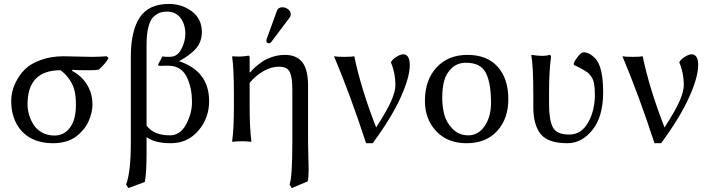

<svg xmlns="http://www.w3.org/2000/svg" viewBox="-20 -718 3608 976"><path d="M482 -364Q467 -361 435 -361Q365 -361 348 -363L346 -358Q393 -334 421.5 -289Q450 -244 450 -186Q450 -166 445 -145Q440 -124 430.5 -102Q421 -80 404.5 -60Q388 -40 367 -24Q346 -8 315.5 1Q285 10 250 10Q209 10 175 0Q141 -10 115.5 -29Q90 -48 72.5 -74.5Q55 -101 46 -133.5Q37 -166 37 -204Q37 -249 56 -291.5Q75 -334 107 -366Q135 -394 187 -413Q239 -432 303 -432Q327 -432 374 -430.5Q421 -429 445 -429Q483 -429 522 -432L532 -423Q517 -395 482 -364ZM257 -29Q306 -29 336 -69.5Q366 -110 366 -185Q366 -232 357.5 -262.5Q349 -293 330 -318Q314 -341 288 -361Q120 -361 120 -188Q120 -161 128 -134Q136 -107 151.5 -83Q167 -59 194.5 -44Q222 -29 257 -29Z M859 -382Q848 -384 824 -384Q801 -384 788 -383L783 -390Q797 -412 805 -431Q820 -429 835 -429Q851 -429 859 -431Q887 -437 904.5 -473.5Q922 -510 922 -546Q922 -595 897.5 -627Q873 -659 829 -659Q809 -659 794 -654Q779 -649 761.5 -633.5Q744 -618 734.5 -581.5Q725 -545 725 -490V-80Q761 -30 843 -30Q896 -30 926 -85.5Q956 -141 956 -200Q956 -266 933 -319Q910 -372 859 -382ZM725 -21V61Q725 162 716 207L633 238L621 220Q645 157 645 10V-429Q645 -561 690.5 -629.5Q736 -698 839 -698Q905 -698 955.5 -660Q1006 -622 1006 -556Q1006 -505 976 -471Q946 -437 890 -407Q1043 -356 1043 -204Q1043 -117 988 -53.5Q933 10 849 10Q766 10 725 -21Z M1416 -681Q1432 -681 1445 -670.5Q1458 -660 1458 -646Q1458 -636 1452 -628L1360 -506Q1354 -498 1348 -498Q1334 -498 1334 -511Q1334 -515 1336 -521L1388 -664Q1394 -681 1416 -681ZM1251 -349Q1261 -361 1274.5 -374Q1288 -387 1311 -403Q1334 -419 1365 -429Q1396 -439 1429 -439Q1487 -439 1516.5 -402Q1546 -365 1546 -281V6Q1546 33 1547.5 79.5Q1549 126 1549 144Q1549 184 1544 204L1463 238L1452 220Q1466 183 1466 6V-263Q1466 -325 1453 -352Q1440 -379 1398 -379Q1358 -379 1318.5 -356Q1279 -333 1249 -297V-180Q1249 -64 1258 0L1256 3Q1238 0 1209 0Q1180 0 1162 3L1160 0Q1169 -61 1169 -180V-235Q1169 -373 1160 -429L1162 -432Q1206 -428 1243 -435Q1249 -435 1249 -425V-352Z M1892 -70Q1950 -160 1970 -207.5Q1990 -255 1990 -286Q1990 -347 1967 -401Q1974 -416 1995 -429Q2016 -442 2029 -442Q2063 -442 2063 -387Q2063 -326 2017.5 -224.5Q1972 -123 1875 10H1841Q1761 -235 1678 -432Q1694 -429 1731 -429Q1768 -429 1781 -432Q1814 -271 1892 -70Z M2140 -205Q2140 -311 2199 -375Q2258 -439 2356 -439Q2456 -439 2510 -378.5Q2564 -318 2564 -214Q2564 -114 2507 -52Q2450 10 2352 10Q2255 10 2197.5 -51Q2140 -112 2140 -205ZM2349 -399Q2305 -399 2276.5 -372Q2248 -345 2238 -307.5Q2228 -270 2228 -222Q2228 -177 2238 -137Q2248 -97 2280 -63.5Q2312 -30 2361 -30Q2411 -30 2443.5 -77Q2476 -124 2476 -196Q2476 -297 2449.5 -348Q2423 -399 2349 -399Z M2771 -251V-189Q2771 -109 2790 -71.5Q2809 -34 2873 -34Q2935 -34 2969.5 -95Q3004 -156 3004 -237Q3004 -271 2999.5 -294Q2995 -317 2984 -331Q2973 -345 2967 -349.5Q2961 -354 2946 -363Q2922 -377 2897 -388Q2897 -397 2897 -397Q2904 -414 2919.5 -433Q2935 -452 2946 -452Q2976 -452 3005 -422Q3046 -380 3046 -249Q3046 -126 2992 -58Q2938 10 2864 10Q2765 10 2728 -37Q2691 -84 2691 -173V-235Q2691 -382 2681 -436L2683 -439Q2747 -429 2772 -439Q2781 -439 2781 -429Q2771 -353 2771 -251Z M3358 -70Q3416 -160 3436 -207.5Q3456 -255 3456 -286Q3456 -347 3433 -401Q3440 -416 3461 -429Q3482 -442 3495 -442Q3529 -442 3529 -387Q3529 -326 3483.5 -224.5Q3438 -123 3341 10H3307Q3227 -235 3144 -432Q3160 -429 3197 -429Q3234 -429 3247 -432Q3280 -271 3358 -70Z"/></svg>

Font: Libertinus Sans
Style: Regular
Weight: 400
Designer: Philipp H. Poll
Foundry: Khaled Hosny
Version: Version 6.1